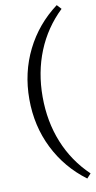

<svg xmlns="http://www.w3.org/2000/svg" viewBox="-102 -780 511 1024"><g transform="rotate(-10 153.0 -267.5)"><path d="M284 202Q174 120 113.5 -1.5Q53 -123 53 -268Q53 -412 113.5 -533.5Q174 -655 284 -737L306 -713Q217 -628 171 -514.5Q125 -401 125 -268Q125 -134 171 -20.5Q217 93 306 178Z"/></g></svg>

Font: Piazzolla SC
Style: Regular
Weight: 400
Designer: Juan Pablo del Peral
Foundry: Huerta Tipografica
Version: Version 1.330